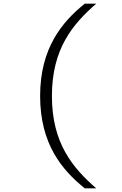

<svg xmlns="http://www.w3.org/2000/svg" viewBox="-20 -821 660 1041"><path d="M261.5 -300.5C261.5 -557 374.5 -690 501.5 -801H439.5C316.5 -702 197.5 -560 197.5 -300.5C197.5 -40 316.5 101 439.5 200H501.5C374.5 89 261.5 -44 261.5 -300.5Z"/></svg>

Font: Monaspace Argon ExtraLight
Style: Regular
Weight: 200
Designer: Riley Cran & the Lettermatic Team
Foundry: Lettermatic
Version: Version 1.000 (Monaspace Argon)